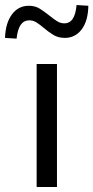

<svg xmlns="http://www.w3.org/2000/svg" viewBox="-69 -745 372 765"><path d="M77 0V-490H158V0ZM-3 -591 -49 -594Q-47 -653 -21.5 -687.5Q4 -722 46 -722Q72 -722 91 -709.5Q110 -697 129 -682Q145 -669 158.5 -660.5Q172 -652 187 -652Q209 -652 221 -670.5Q233 -689 236 -725L283 -722Q282 -662 256.5 -628Q231 -594 189 -594Q163 -594 143.5 -606Q124 -618 105 -634Q90 -647 76.5 -655.5Q63 -664 48 -664Q26 -664 13.5 -646Q1 -628 -3 -591Z"/></svg>

Font: Nunito Sans 10pt SemiCondensed
Style: Regular
Weight: 400
Width: 4
Designer: Vernon Adams
Foundry: Vernon Adams
Version: Version 3.101;gftools[0.9.27]